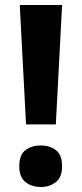

<svg xmlns="http://www.w3.org/2000/svg" viewBox="-20 -734 326 767"><path d="M84 -237 59 -714H228L203 -237ZM143 13Q107 13 82 -6.5Q57 -26 57 -70Q57 -116 82 -134.5Q107 -153 143 -153Q178 -153 203 -134.5Q228 -116 228 -70Q228 -26 203 -6.5Q178 13 143 13Z"/></svg>

Font: Noto Sans Adlam
Style: Regular
Weight: 400
Designer: Mark Jamra, Neil Patel
Foundry: JamraPatel LLC
Version: Version 3.001